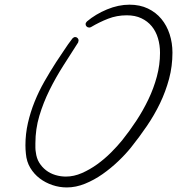

<svg xmlns="http://www.w3.org/2000/svg" viewBox="-20 -780 765 829"><path d="M724.6 -552.7Q724.6 -494.1 710 -439.5Q695.3 -384.8 670.9 -334Q646.5 -283.2 613.8 -235.4Q581.1 -187.5 545.9 -143.6Q522.5 -114.3 490.7 -84Q459 -53.7 422.9 -28.3Q386.7 -2.9 347.2 13.2Q307.6 29.3 268.6 29.3Q236.3 29.3 206.1 19Q175.8 8.8 151.4 -9.8Q127 -28.3 110.8 -55.2Q94.7 -82 91.8 -116.2Q90.8 -125 90.3 -134.3Q89.8 -143.6 89.8 -152.3Q89.8 -202.1 100.6 -249Q111.3 -295.9 129.4 -340.8Q147.5 -385.7 171.4 -427.7Q195.3 -469.7 221.7 -510.7Q239.3 -536.1 256.3 -562.5Q273.4 -588.9 293 -614.3Q298.8 -620.1 304.7 -620.1Q310.5 -620.1 314.9 -615.7Q319.3 -611.3 319.3 -605.5Q319.3 -602.5 317.4 -596.7Q286.1 -547.9 253.4 -496.6Q220.7 -445.3 193.8 -391.1Q167 -336.9 149.9 -279.8Q132.8 -222.7 132.8 -161.1Q132.8 -151.4 132.8 -142.1Q132.8 -132.8 134.8 -122.1Q137.7 -96.7 149.4 -77.6Q161.1 -58.6 178.7 -44.9Q196.3 -31.2 218.8 -24.4Q241.2 -17.6 264.6 -17.6Q298.8 -17.6 333.5 -32.7Q368.2 -47.9 399.9 -70.8Q431.6 -93.8 459.5 -121.6Q487.3 -149.4 507.8 -174.8Q539.1 -213.9 568.4 -258.3Q597.7 -302.7 620.6 -350.6Q643.6 -398.4 657.2 -449.2Q670.9 -500 670.9 -551.8Q670.9 -585 662.1 -614.7Q653.3 -644.5 635.3 -666.5Q617.2 -688.5 590.3 -701.2Q563.5 -713.9 527.3 -713.9Q484.4 -713.9 446.8 -699.2Q409.2 -684.6 373 -663.1Q369.1 -661.1 365.2 -661.1Q358.4 -661.1 354 -665.5Q349.6 -669.9 349.6 -675.8Q349.6 -681.6 355.5 -687.5Q392.6 -718.8 441.9 -739.3Q491.2 -759.8 539.1 -759.8Q584 -759.8 618.7 -743.2Q653.3 -726.6 676.8 -698.2Q700.2 -669.9 712.4 -632.3Q724.6 -594.7 724.6 -552.7Z"/></svg>

Font: Calligraffitti
Style: Regular
Weight: 400
Designer: Dathan Boardman
Foundry: Open Window
Version: Version 1.002